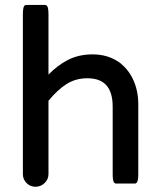

<svg xmlns="http://www.w3.org/2000/svg" viewBox="-20 -730 635 762"><path d="M70.8 -39.1V-672.9Q70.8 -697.8 75.7 -705.6Q78.6 -710.4 84 -710.4H159.2Q163.1 -710.4 166 -707.3Q168.9 -704.1 170.4 -698.2Q172.4 -688 172.4 -672.9V-434.1Q208.5 -470.7 247.6 -491.2Q291.5 -514.2 347.7 -514.2Q402.8 -514.2 445.3 -487.8Q460 -479 472.7 -465.8Q493.7 -444.8 507.3 -416.5Q528.8 -371.6 528.8 -316.4V-39.1Q528.8 -10.7 522 -4.4Q519.5 -1.5 515.6 -1.5H440.4Q436.5 -1.5 433.6 -4.4Q427.2 -10.7 427.2 -39.1V-306.6Q427.2 -366.7 399.4 -394.5Q374.5 -419.4 326.2 -419.4Q280.8 -419.4 244.6 -396.7Q208.5 -374 172.4 -330.1V-39.1Q172.4 -18.1 157 -3.4Q141.6 11.2 120.8 11.2Q100.1 11.2 85.4 -3.4Q70.8 -18.1 70.8 -39.1Z"/></svg>

Font: YuPearl-Medium
Style: Medium
Weight: 500
Designer: Max Yao
Foundry: Max-Everyday
Version: Version 1.011; ttfautohint (v1.8.3)